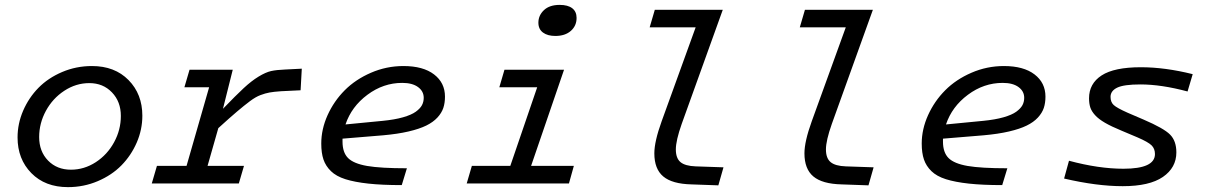

<svg xmlns="http://www.w3.org/2000/svg" viewBox="-20 -750 4950 785"><path d="M356 -480Q449.2 -480 505.6 -422.6Q562 -365.2 562 -276.9Q562 -220.2 539.1 -167.2Q516.1 -114.3 476.6 -74Q437 -33.7 379.6 -9.3Q322.3 15.1 257.8 15.1Q164.6 15.1 108.2 -42.2Q51.8 -99.6 51.8 -188Q51.8 -244.6 74.7 -297.6Q97.7 -350.6 137.2 -390.9Q176.8 -431.2 234.1 -455.6Q291.5 -480 356 -480ZM270 -56.2Q324.2 -56.2 371.6 -86.9Q418.9 -117.7 446.5 -168.5Q474.1 -219.2 474.1 -275.9Q474.1 -334.5 437.7 -372.3Q401.4 -410.2 345.2 -410.2Q290.5 -410.2 242.9 -378.9Q195.3 -347.7 167.7 -296.9Q140.1 -246.1 140.1 -189.9Q140.1 -130.9 176.5 -93.5Q212.9 -56.2 270 -56.2Z M621.6 -71.8H742.7L835 -393.1H733.9L754.9 -464.8H931.6L891.6 -305.2Q944.8 -360.4 976.3 -389.6Q1007.8 -418.9 1037.1 -436.8Q1066.4 -454.6 1088.4 -459.5Q1110.4 -464.4 1146 -465.8L1213.9 -469.2L1209 -380.9L1128.9 -377Q1099.1 -375 1082 -371.8Q1064.9 -368.7 1045.2 -361.3Q1025.4 -354 1001.7 -336.2Q978 -318.4 949.7 -294.4Q921.4 -270.5 872.6 -226.1L828.6 -71.8H977.5L956.5 0H600.6Z M1643.6 -62 1622.6 6.8Q1542.5 6.8 1486.3 0.7Q1430.2 -5.4 1392.3 -17.3Q1354.5 -29.3 1333 -50.3Q1311.5 -71.3 1302.5 -97.9Q1293.5 -124.5 1293.5 -163.1Q1293.5 -221.7 1319.3 -279.1Q1345.2 -336.4 1389.4 -380.9Q1433.6 -425.3 1496.8 -452.6Q1560.1 -480 1629.4 -480Q1710 -480 1754.6 -445.8Q1799.3 -411.6 1799.3 -355Q1799.3 -329.1 1792.5 -308.6Q1785.6 -288.1 1768.3 -269.3Q1751 -250.5 1722.7 -236.6Q1694.3 -222.7 1650.1 -212.4Q1606 -202.1 1546.4 -196.8L1380.4 -183.1V-170.9Q1380.4 -126.5 1403.1 -103.8Q1425.8 -81.1 1481 -71.5Q1536.1 -62 1643.6 -62ZM1624.5 -411.1Q1547.4 -411.1 1482.2 -362.5Q1417 -314 1392.6 -241.2L1544.4 -255.9Q1593.8 -260.7 1627.9 -270.5Q1662.1 -280.3 1679.9 -293.2Q1697.8 -306.2 1705.1 -319.8Q1712.4 -333.5 1712.4 -350.1Q1712.4 -377 1689.2 -394Q1666 -411.1 1624.5 -411.1Z M2250.5 -603Q2218.8 -603 2200 -616.9Q2181.2 -630.9 2181.2 -657.2Q2181.2 -687 2203.9 -708.5Q2226.6 -730 2268.1 -730Q2301.8 -730 2319.6 -716.3Q2337.4 -702.6 2337.4 -676.8Q2337.4 -644.5 2314 -623.8Q2290.5 -603 2250.5 -603ZM1909.2 -71.8H2066.4L2176.3 -393.1H2021.5L2042.5 -464.8H2286.1L2151.4 -71.8H2326.2L2306.2 0H1888.2Z M2685.1 -253.9 2824.2 -638.2H2636.2L2657.2 -710H2935.1L2767.1 -243.2Q2743.2 -175.3 2743.2 -139.2Q2743.2 -103 2762.2 -87.2Q2781.2 -71.3 2824.2 -69.8L2938 -65.9L2917 7.8L2807.1 3.9Q2728 2 2691.7 -28.6Q2655.3 -59.1 2655.3 -123Q2655.3 -171.4 2685.1 -253.9Z M3298.8 -253.9 3438 -638.2H3250L3271 -710H3548.8L3380.9 -243.2Q3356.9 -175.3 3356.9 -139.2Q3356.9 -103 3376 -87.2Q3395 -71.3 3438 -69.8L3551.8 -65.9L3530.8 7.8L3420.9 3.9Q3341.8 2 3305.4 -28.6Q3269 -59.1 3269 -123Q3269 -171.4 3298.8 -253.9Z M4098.6 -62 4077.6 6.8Q3997.6 6.8 3941.4 0.7Q3885.3 -5.4 3847.4 -17.3Q3809.6 -29.3 3788.1 -50.3Q3766.6 -71.3 3757.6 -97.9Q3748.5 -124.5 3748.5 -163.1Q3748.5 -221.7 3774.4 -279.1Q3800.3 -336.4 3844.5 -380.9Q3888.7 -425.3 3951.9 -452.6Q4015.1 -480 4084.5 -480Q4165 -480 4209.7 -445.8Q4254.4 -411.6 4254.4 -355Q4254.4 -329.1 4247.6 -308.6Q4240.7 -288.1 4223.4 -269.3Q4206.1 -250.5 4177.7 -236.6Q4149.4 -222.7 4105.2 -212.4Q4061 -202.1 4001.5 -196.8L3835.4 -183.1V-170.9Q3835.4 -126.5 3858.2 -103.8Q3880.9 -81.1 3936 -71.5Q3991.2 -62 4098.6 -62ZM4079.6 -411.1Q4002.4 -411.1 3937.3 -362.5Q3872.1 -314 3847.7 -241.2L3999.5 -255.9Q4048.8 -260.7 4083 -270.5Q4117.2 -280.3 4135 -293.2Q4152.8 -306.2 4160.2 -319.8Q4167.5 -333.5 4167.5 -350.1Q4167.5 -377 4144.3 -394Q4121.1 -411.1 4079.6 -411.1Z M4789.6 -127Q4789.6 -64.5 4734.6 -26.6Q4679.7 11.2 4570.3 11.2Q4464.4 11.2 4330.6 -20L4350.6 -92.8Q4472.2 -60.1 4573.2 -60.1Q4702.1 -60.1 4702.1 -120.1Q4702.1 -142.1 4688.2 -155.8Q4674.3 -169.4 4631.3 -188L4565.4 -215.8Q4523.9 -232.9 4497.8 -248Q4471.7 -263.2 4457.3 -279.1Q4442.9 -294.9 4437.7 -310.8Q4432.6 -326.7 4432.6 -348.1Q4432.6 -408.2 4484.1 -441.7Q4535.6 -475.1 4644.5 -475.1Q4743.2 -475.1 4856.4 -446.8L4835.4 -376Q4728 -404.8 4642.6 -404.8Q4574.7 -404.8 4547.6 -391.6Q4520.5 -378.4 4520.5 -354Q4520.5 -332.5 4533.4 -320.6Q4546.4 -308.6 4590.3 -289.1L4655.3 -261.2Q4738.3 -225.6 4763.9 -199.7Q4789.6 -173.8 4789.6 -127Z"/></svg>

Font: IntelOne Mono
Style: Italic
Weight: 400
Italic angle: -16°
Designer: Fred Shallcrass
Foundry: Frere-Jones Type LLC
Version: Version 1.200;hotconv 1.1.0;makeotfexe 2.6.0;FJTRelease1.2